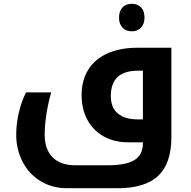

<svg xmlns="http://www.w3.org/2000/svg" viewBox="-20 -745 1002 1005"><path d="M330.1 240.2Q254.9 240.2 194.1 204.1Q133.3 168 99.1 103.3Q64.9 38.6 64.9 -40Q64.9 -96.7 78.6 -155.5Q92.3 -214.4 116.2 -261.2H248Q232.4 -207.5 223.1 -148.7Q213.9 -89.8 213.9 -39.1Q213.9 36.1 255.1 78.1Q296.4 120.1 375 120.1H543.9Q640.6 120.1 684.3 92.5Q728 64.9 728 4.9V0H657.2H651.4Q579.6 0 524.2 -30.3Q468.8 -60.5 438 -116.7Q407.2 -172.9 407.2 -248Q407.2 -323.2 441.2 -378.9Q475.1 -434.6 541 -464.8Q606.9 -495.1 700.2 -495.1H877V-25.9Q877 108.9 808.8 174.6Q740.7 240.2 594.2 240.2ZM728 -120.1V-375H702.1Q560.1 -375 560.1 -242.2Q560.1 -181.2 597.2 -150.6Q634.3 -120.1 700.2 -120.1ZM670.4 -581.1Q639.2 -581.1 621.1 -600.3Q603 -619.6 603 -652.8Q603 -686.5 620.8 -705.8Q638.7 -725.1 670.4 -725.1Q700.7 -725.1 718.5 -706.1Q736.3 -687 736.3 -652.8Q736.3 -619.6 718 -600.3Q699.7 -581.1 670.4 -581.1Z"/></svg>

Font: Droid Arabic Kufi
Style: Bold
Weight: 700
Designer: Pascal Zoghbi
Foundry: Irfont.ir
Version: Version 1.00 February 28, 2013, initial release